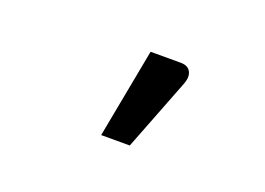

<svg xmlns="http://www.w3.org/2000/svg" viewBox="-43 -837 487 353"><g transform="rotate(20 200.0 -660.5)"><path d="M171 -573.5 204 -748.5H263Q277 -748.5 282.2 -739.2Q287.5 -730 282 -715L227 -573.5Z"/></g></svg>

Font: Lato Medium
Style: Regular
Weight: 500
Designer: Lukasz Dziedzic
Foundry: tyPoland Lukasz Dziedzic
Version: Version 2.006; 2014-01-15